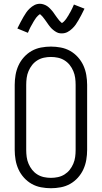

<svg xmlns="http://www.w3.org/2000/svg" viewBox="-20 -990 540 1018"><path d="M250 8Q224 8 197.5 3Q171 -2 148 -15Q125 -28 107 -48Q89 -68 78 -92Q67 -116 62.5 -142.5Q58 -169 58 -195V-540Q58 -566 62.5 -592.5Q67 -619 78 -643Q89 -667 107 -687Q125 -707 148 -720Q171 -733 197.5 -738Q224 -743 250 -743Q276 -743 302.5 -738Q329 -733 352 -720Q375 -707 393 -687Q411 -667 422 -643Q433 -619 437.5 -592.5Q442 -566 442 -540V-195Q442 -169 437.5 -142.5Q433 -116 422 -92Q411 -68 393 -48Q375 -28 352 -15Q329 -2 302.5 3Q276 8 250 8ZM250 -47Q269 -47 287.5 -51Q306 -55 322 -65Q338 -75 349.5 -89.5Q361 -104 368.5 -121.5Q376 -139 378.5 -157.5Q381 -176 381 -195V-540Q381 -559 378.5 -577.5Q376 -596 368.5 -613.5Q361 -631 349.5 -645.5Q338 -660 322 -670Q306 -680 287.5 -684Q269 -688 250 -688Q231 -688 212.5 -684Q194 -680 178 -670Q162 -660 150.5 -645.5Q139 -631 131.5 -613.5Q124 -596 121.5 -577.5Q119 -559 119 -540V-195Q119 -176 121.5 -157.5Q124 -139 131.5 -121.5Q139 -104 150.5 -89.5Q162 -75 178 -65Q194 -55 212.5 -51Q231 -47 250 -47ZM308 -813Q303 -813 298 -813.5Q293 -814 288.5 -815.5Q284 -817 279.5 -819.5Q275 -822 270.5 -825Q266 -828 262.5 -831Q259 -834 255 -837.5Q251 -841 248 -845Q245 -849 241.5 -853Q238 -857 235.5 -861Q233 -865 230 -869Q227 -873 224 -877.5Q221 -882 217.5 -886.5Q214 -891 211 -895Q208 -899 205 -902.5Q202 -906 197.5 -910Q193 -914 192 -915Q191 -914 187.5 -912Q184 -910 181.5 -907Q179 -904 176 -901Q173 -898 171.5 -896Q170 -894 168.5 -891.5Q167 -889 165.5 -887Q164 -885 162.5 -882.5Q161 -880 159 -877Q157 -874 155.5 -871Q154 -868 152 -864.5Q150 -861 148 -857.5Q146 -854 144 -850.5Q142 -847 140 -843Q138 -839 136 -834.5Q134 -830 132 -825.5Q130 -821 128 -816L72 -839Q81 -857 89 -872.5Q97 -888 104.5 -900.5Q112 -913 119 -923.5Q126 -934 137.5 -945Q149 -956 162.5 -963Q176 -970 192 -970Q197 -970 202 -969Q207 -968 211.5 -966.5Q216 -965 220.5 -963Q225 -961 229.5 -958Q234 -955 237.5 -952Q241 -949 245 -945Q249 -941 252 -937.5Q255 -934 258.5 -930Q262 -926 264.5 -922Q267 -918 270 -914Q273 -910 276 -905.5Q279 -901 282.5 -896.5Q286 -892 289 -888Q292 -884 295 -880.5Q298 -877 302 -873.5Q306 -870 308 -868Q309 -868 312.5 -870.5Q316 -873 318.5 -875.5Q321 -878 324 -881.5Q327 -885 328.5 -887Q330 -889 331.5 -891Q333 -893 334.5 -895.5Q336 -898 337.5 -900.5Q339 -903 341 -905.5Q343 -908 344.5 -911.5Q346 -915 348 -918Q350 -921 352 -924.5Q354 -928 356 -932Q358 -936 360 -940Q362 -944 364 -948Q366 -952 368 -957Q370 -962 372 -966L428 -944Q419 -925 411 -910Q403 -895 395.5 -882Q388 -869 381 -859Q374 -849 362.5 -838Q351 -827 337.5 -820Q324 -813 308 -813Z"/></svg>

Font: Iosevka SS18 Light
Style: Regular
Weight: 300
Monospace: yes
Designer: Belleve Invis
Foundry: Belleve Invis
Version: Version 25.1.1; ttfautohint (v1.8.4)